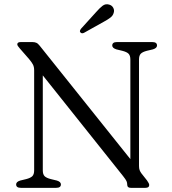

<svg xmlns="http://www.w3.org/2000/svg" viewBox="-20 -902 828 922"><path d="M272.5 -16.5Q272.5 0 250 0H80Q57.5 0 57.5 -16.5Q57.5 -29 77 -35L106 -42Q127 -47.5 135.5 -56.2Q144 -65 144 -84V-564.5Q144 -580.5 138.5 -591.5Q133 -602.5 119.5 -618.5L75 -669.5Q63 -682.5 63 -689Q63 -700 79.5 -700H136Q146.5 -700 154.5 -696.5Q162.5 -693 171 -682L606 -138V-616Q606 -635 597.5 -643.8Q589 -652.5 567.5 -658L538.5 -665Q519 -671.5 519 -683.5Q519 -700 541.5 -700H711.5Q734 -700 734 -683.5Q734 -671 714.5 -665L685 -658Q664 -652.5 655.8 -643.8Q647.5 -635 647.5 -616V-105Q647.5 -93 650.5 -85Q653.5 -77 659.5 -69L686 -35.5Q696.5 -21 696.5 -13.5Q696.5 0 678.5 0H608Q591 0 591 -14.5Q591 -24.5 587.5 -32.2Q584 -40 571 -56.5L185.5 -540V-84Q185.5 -65 194 -56.2Q202.5 -47.5 224 -42L253 -35Q272.5 -29 272.5 -16.5ZM441.5 -844Q458.5 -863.5 472.5 -874.2Q486.5 -885 504 -880Q518 -876 524 -864.2Q530 -852.5 526 -840.5Q522.5 -827 510.5 -817.8Q498.5 -808.5 481 -799L383.5 -744.5Q372.5 -739 366 -746.5Q362.5 -750.5 364.2 -755.2Q366 -760 369.5 -764.5Z"/></svg>

Font: Fraunces 9pt S050 Light
Style: Regular
Weight: 300
Version: Version 1.000; ttfautohint (v1.8.3)